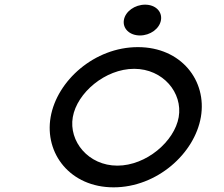

<svg xmlns="http://www.w3.org/2000/svg" viewBox="-20 -792 959 823"><path d="M580 -640C624 -640 664 -669 670 -706C676 -743 646 -772 602 -772C558 -772 517 -743 511 -706C505 -669 536 -640 580 -640ZM555 -497C679 -497 764 -394 746 -290C728 -186 607 -82 483 -82C359 -82 274 -186 292 -290C310 -394 431 -497 555 -497ZM467 11C653 11 814 -134 841 -290C868 -446 757 -590 571 -590C385 -590 224 -446 197 -290C170 -134 281 11 467 11Z"/></svg>

Font: Charger Monospace
Style: Regular
Weight: 400
Designer: Jasper
Foundry: Cannot Into Space Fonts
Version: Version 0.980